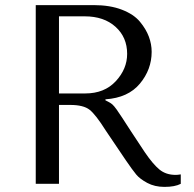

<svg xmlns="http://www.w3.org/2000/svg" viewBox="-20 -720 758 752"><path d="M120 -700H347Q411 -700 457.5 -682Q504 -664 528 -635Q552 -606 563 -576.5Q574 -547 574 -517Q574 -448 528 -392.5Q482 -337 393 -331V-327L403 -322Q413 -317 419.5 -311.5Q426 -306 436.5 -291.5Q447 -277 457.5 -260.5Q468 -244 493.5 -205Q519 -166 547 -124Q579 -77 604.5 -56Q630 -35 668 -35Q676 -35 688 -37V0Q665 12 624 12Q586 12 557 -3.5Q528 -19 513.5 -36.5Q499 -54 473 -92L394 -209Q355 -271 331 -290Q307 -309 255 -309H211V0H120ZM211 -656V-354H314Q389 -354 433.5 -402Q478 -450 478 -509Q478 -574 432.5 -615Q387 -656 312 -656Z"/></svg>

Font: Tenor Sans
Style: Regular
Weight: 400
Designer: Denis Masharov
Foundry: Denis Masharov
Version: Version 1.1